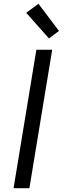

<svg xmlns="http://www.w3.org/2000/svg" viewBox="-20 -999 340 1019"><path d="M52 0 173 -735H257L136 0ZM240 -795 119 -931 184 -979 293 -835Z"/></svg>

Font: Iosevka Aile Oblique
Style: Regular
Weight: 400
Italic angle: -9°
Designer: Belleve Invis
Foundry: Belleve Invis
Version: Version 31.1.0; ttfautohint (v1.8.4)